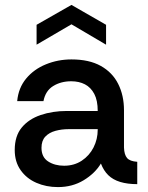

<svg xmlns="http://www.w3.org/2000/svg" viewBox="-20 -750 603 782"><path d="M216 12Q168 12 128 -5.5Q88 -23 64 -57Q40 -91 40 -139Q40 -196 68.5 -230.5Q97 -265 145.5 -281.5Q194 -298 252 -298H378Q378 -341 364 -367.5Q350 -394 326 -406.5Q302 -419 270 -419Q228 -419 196.5 -399.5Q165 -380 157 -338H50Q55 -392 86.5 -430Q118 -468 167 -488Q216 -508 271 -508Q343 -508 390.5 -481.5Q438 -455 461.5 -408Q485 -361 485 -301V-149Q486 -120 497.5 -106.5Q509 -93 539 -91V0Q499 0 469.5 -9Q440 -18 421 -36.5Q402 -55 391 -84Q367 -44 321 -16Q275 12 216 12ZM241 -75Q282 -75 313 -95.5Q344 -116 361 -149.5Q378 -183 378 -222V-224H260Q231 -224 205.5 -217Q180 -210 164.5 -193.5Q149 -177 149 -148Q149 -110 176 -92.5Q203 -75 241 -75ZM129 -568V-649L271 -730L412 -649V-568L271 -651Z"/></svg>

Font: Rethink Sans Medium
Style: Regular
Weight: 500
Designer: The Rethink Sans project authors (Hans Thiessen). DM Sans designed by Colophon Foundry.
Foundry: Rethink Communications LLC
Version: Version 1.001